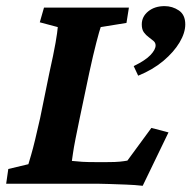

<svg xmlns="http://www.w3.org/2000/svg" viewBox="-26 -598 623 625"><path d="M438.5 6.8Q413.1 3.9 384.8 2.9Q356.4 2 331.5 1Q306.6 0 290 0H-5.9L1 -47.9L66.4 -63.5Q69.3 -73.2 75.2 -93.3Q81.1 -113.3 88.4 -143.6Q95.7 -173.8 104.5 -212.9L134.8 -361.3Q148.4 -421.9 154.8 -458.5Q161.1 -495.1 162.1 -509.8L103.5 -525.4L117.2 -573.2H393.6L385.7 -523.4L301.8 -509.8Q297.9 -499 287.6 -459.5Q277.3 -419.9 264.6 -361.3L233.4 -212.9Q225.6 -174.8 219.7 -145.5Q213.9 -116.2 211.4 -98.1Q209 -80.1 208 -74.2Q224.6 -72.3 241.7 -71.3Q258.8 -70.3 284.2 -70.3H322.3Q350.6 -70.3 364.3 -71.8Q377.9 -73.2 388.7 -75.2L466.8 -181.6L522.5 -167ZM423.8 -351.6 409.2 -382.8Q447.3 -401.4 463.9 -418.9Q480.5 -436.5 480.5 -450.2Q480.5 -459 473.6 -464.8Q466.8 -470.7 458 -477.1Q449.2 -483.4 442.4 -492.7Q435.5 -502 435.5 -518.6Q435.5 -543.9 456.5 -561Q477.5 -578.1 509.8 -578.1Q535.2 -578.1 556.2 -564Q577.1 -549.8 577.1 -518.6Q577.1 -491.2 558.6 -460Q540 -428.7 505.9 -399.9Q471.7 -371.1 423.8 -351.6Z"/></svg>

Font: Crimson Pro
Style: Bold Italic
Weight: 700
Italic angle: -12°
Designer: Jacques Le Bailly
Foundry: Baron von Fonthausen
Version: Version 1.003